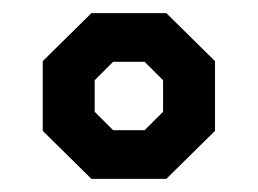

<svg xmlns="http://www.w3.org/2000/svg" viewBox="-20 -737 392 292"><path d="M45 -538V-644L119 -717H233L307 -644V-538L233 -465H119ZM200 -539 228 -567V-615L200 -643H152L124 -615V-567L152 -539Z"/></svg>

Font: Chakra Petch SemiBold
Style: Regular
Weight: 600
Designer: Katatrad Aksorn Co.,Ltd.
Foundry: Cadson Demak Co.,Ltd.
Version: Version 1.000; ttfautohint (v1.6)